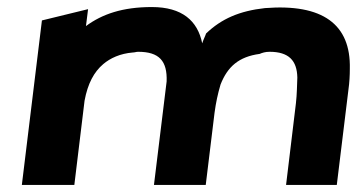

<svg xmlns="http://www.w3.org/2000/svg" viewBox="-20 -515 1014 545"><path d="M224 -441 230 -489 99 -457 42 10H191L220 -229C229 -278 247 -311 273 -333C293 -350 321 -363 357 -366C362 -366 367 -368 372 -368C432 -368 455 -342 453 -284L417 10H564L589 -195C593 -224 598 -248 606 -275C626 -326 658 -354 717 -362C724 -365 733 -368 745 -368C800 -368 823 -343 824 -295C823 -273 823 -248 820 -222L792 10H936L969 -260C972 -281 973 -301 973 -320C976 -446 896 -505 732 -492C660 -484 609 -462 565 -420C562 -411 557 -402 554 -392C541 -456 497 -495 411 -495C328 -495 270 -475 224 -441Z"/></svg>

Font: Bluebird
Style: SfBdExtObl
Weight: 700
Designer: Jasper
Foundry: Cannot Into Space Fonts
Version: Version 0.98